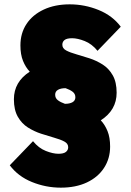

<svg xmlns="http://www.w3.org/2000/svg" viewBox="-20 -742 601 884"><path d="M260 122Q191 122 127 96Q63 70 25 19L132 -92Q158 -60 191 -47Q224 -34 249 -34Q273 -34 283.5 -42.5Q294 -51 294 -64Q294 -81 276 -90.5Q258 -100 229.5 -108Q201 -116 169 -126.5Q137 -137 108.5 -155Q80 -173 62 -204.5Q44 -236 44 -285Q44 -365 117 -412Q98 -432 86 -461.5Q74 -491 74 -533Q74 -589 102 -631.5Q130 -674 181.5 -698Q233 -722 301 -722Q370 -722 434 -696Q498 -670 536 -619L429 -508Q403 -540 370 -553Q337 -566 312 -566Q288 -566 277.5 -558Q267 -550 267 -536Q267 -519 285 -509.5Q303 -500 331.5 -492Q360 -484 392 -473.5Q424 -463 452.5 -445Q481 -427 499 -395.5Q517 -364 517 -315Q517 -235 444 -188Q463 -168 475 -138.5Q487 -109 487 -67Q487 -12 459 31Q431 74 380 98Q329 122 260 122ZM234 -306Q234 -290 246.5 -280.5Q259 -271 279 -264Q301 -264 314 -271.5Q327 -279 327 -294Q327 -310 314.5 -319.5Q302 -329 282 -336Q260 -336 247 -328.5Q234 -321 234 -306Z"/></svg>

Font: Outfit Black
Style: Regular
Weight: 900
Designer: Rodrigo Fuenzalida
Foundry: fragTYPE
Version: Version 1.100; ttfautohint (v1.8.4.7-5d5b)